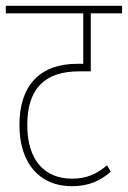

<svg xmlns="http://www.w3.org/2000/svg" viewBox="-20 -642 441 662"><path d="M401 -596V-622H0V-596H267V-422H246C119 -422 47 -349 47 -211C47 -74 121 0 227 0C284 0 324 -17 362 -50L349 -72C312 -41 278 -26 228 -26C137 -26 74 -86 74 -211C74 -338 136 -396 253 -396H293V-596Z"/></svg>

Font: Noto Sans Devanagari Condensed Thin
Style: Regular
Weight: 100
Width: 3
Designer: Jelle Bosma - Monotype Design Team
Foundry: Monotype Imaging Inc.
Version: Version 2.004